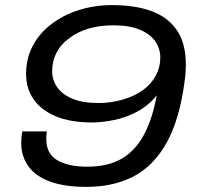

<svg xmlns="http://www.w3.org/2000/svg" viewBox="-20 -719 780 751"><path d="M318 12Q233 12 176.5 -8.5Q120 -29 91.5 -68Q63 -107 63 -160Q63 -171 64 -182.5Q65 -194 67 -205H163Q162 -197 161.5 -190Q161 -183 161 -176Q161 -117 204.5 -92Q248 -67 321 -67Q404 -67 458 -99.5Q512 -132 544.5 -194.5Q577 -257 593 -346Q561 -306 517 -282.5Q473 -259 426 -249.5Q379 -240 340 -240Q256 -240 198.5 -264Q141 -288 111.5 -330.5Q82 -373 82 -429Q82 -491 108.5 -540.5Q135 -590 182 -625.5Q229 -661 289.5 -680Q350 -699 418 -699Q510 -699 574 -675Q638 -651 672.5 -600Q707 -549 707 -465Q707 -442 704 -416Q701 -390 696 -360Q673 -226 622 -144Q571 -62 494.5 -25Q418 12 318 12ZM366 -316Q414 -316 460.5 -329.5Q507 -343 541 -368Q572 -391 589.5 -423.5Q607 -456 607 -493Q607 -530 586.5 -558.5Q566 -587 525.5 -603.5Q485 -620 423 -620Q369 -620 324.5 -606.5Q280 -593 249 -568Q217 -545 200.5 -512Q184 -479 184 -441Q184 -406 203.5 -378Q223 -350 263 -333Q303 -316 366 -316Z"/></svg>

Font: Archivo Expanded
Style: Italic
Weight: 400
Width: 7
Italic angle: -10°
Designer: Hector Gatti
Foundry: Omnibus-Type
Version: Version 2.001